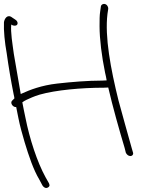

<svg xmlns="http://www.w3.org/2000/svg" viewBox="-63 -764 761 972"><path d="M-2 -254C-13 -243 2 -220 19 -222C22 -205 26 -186 30 -167C38 -126 50 -84 62 -43C83 26 106 95 136 145L152 175C157 183 167 191 178 186C186 182 191 177 185 164L168 134C125 56 87 -61 66 -167C60 -194 55 -221 50 -246C56 -251 64 -255 72 -259C88 -266 105 -275 138 -285C219 -308 349 -320 463 -320L485 -321C506 -229 543 -98 568 -15L574 9C578 18 587 26 597 26C607 26 614 17 610 7L603 -17C586 -75 556 -187 537 -255C497 -416 467 -578 481 -693L485 -720C485 -725 484 -729 481 -734C471 -750 451 -745 448 -733L444 -705C441 -686 441 -662 441 -632C441 -566 452 -479 469 -396C472 -383 475 -370 477 -357L454 -356C380 -356 298 -349 227 -341C146 -332 86 -308 51 -292L42 -288C30 -359 19 -423 7 -491C0 -544 -10 -599 -6 -640C-1 -636 5 -634 12 -634C30 -634 31 -655 14 -665L-1 -675C-26 -695 -41 -668 -43 -651C-45 -609 -39 -549 -29 -494C-20 -429 -8 -357 6 -287C8 -280 9 -273 10 -266Z"/></svg>

Font: Stray Cat
Style: SuExtOpObl
Weight: 400
Version: Version 1.0